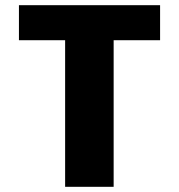

<svg xmlns="http://www.w3.org/2000/svg" viewBox="-20 -720 690 740"><path d="M231 0V-565H53V-700H597V-565H418V0Z"/></svg>

Font: Trispace ExtraBold
Style: Regular
Weight: 800
Designer: Tyler Finck
Foundry: Etcetera Type Company
Version: Version 1.210; ttfautohint (v1.8.3)